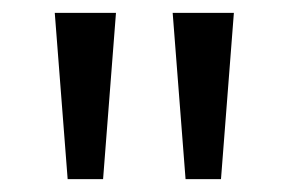

<svg xmlns="http://www.w3.org/2000/svg" viewBox="-20 -734 448 298"><path d="M160 -714 140 -456H85L65 -714ZM343 -714 323 -456H268L248 -714Z"/></svg>

Font: Noto Sans Armenian
Style: Regular
Weight: 400
Designer: Monotype Design Team
Foundry: Monotype Imaging Inc.
Version: Version 2.007